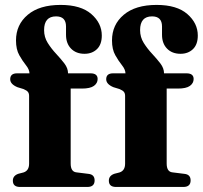

<svg xmlns="http://www.w3.org/2000/svg" viewBox="-20 -742 805 762"><path d="M260.5 -93Q260.5 -60.5 283 -58L331 -52Q355.5 -49.5 355.5 -26Q355.5 0 326.5 0H59.5Q31 0 31 -25Q31 -45 53.5 -52.5L73 -57.5Q95.5 -64.5 95.5 -92.5V-361.5Q95.5 -371 91 -377Q86.5 -383 73.5 -388.5L49 -396Q20.5 -408 20.5 -427.5Q20.5 -451 48 -451H97Q96.5 -466.5 83 -483.2Q69.5 -500 56.5 -523Q43.5 -546 43.5 -581.5Q43.5 -644 90 -683.2Q136.5 -722.5 220.5 -722.5Q301 -722.5 342.5 -686.2Q384 -650 384 -601Q384 -565.5 364.8 -547Q345.5 -528.5 315.5 -528.5Q282 -528.5 262 -549Q242 -569.5 242 -604V-637Q242 -677 202.5 -677Q155 -677 155 -622.5Q155 -594.5 169.5 -571.5Q184 -548.5 202.8 -528.5Q221.5 -508.5 235.8 -489.8Q250 -471 250 -451H339Q367.5 -451 367.5 -428.5Q367.5 -412 352.8 -401.2Q338 -390.5 305 -390.5H260.5ZM641.5 -93Q641.5 -60.5 664 -58L712 -52Q736.5 -49.5 736.5 -26Q736.5 0 707.5 0H440.5Q412 0 412 -25Q412 -45 434.5 -52.5L454 -57.5Q476.5 -64.5 476.5 -92.5V-361.5Q476.5 -371 472 -377Q467.5 -383 454.5 -388.5L430 -396Q401.5 -408 401.5 -427.5Q401.5 -451 429 -451H478Q477.5 -466.5 464 -483.2Q450.5 -500 437.5 -523Q424.5 -546 424.5 -581.5Q424.5 -644 471 -683.2Q517.5 -722.5 601.5 -722.5Q682 -722.5 723.5 -686.2Q765 -650 765 -601Q765 -565.5 745.8 -547Q726.5 -528.5 696.5 -528.5Q663 -528.5 643 -549Q623 -569.5 623 -604V-637Q623 -677 583.5 -677Q536 -677 536 -622.5Q536 -594.5 550.5 -571.5Q565 -548.5 583.8 -528.5Q602.5 -508.5 616.8 -489.8Q631 -471 631 -451H720Q748.5 -451 748.5 -428.5Q748.5 -412 733.8 -401.2Q719 -390.5 686 -390.5H641.5Z"/></svg>

Font: Fraunces 72pt S050
Style: Bold
Weight: 700
Version: Version 1.000; ttfautohint (v1.8.3)